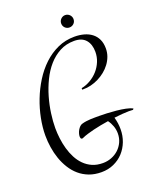

<svg xmlns="http://www.w3.org/2000/svg" viewBox="-176 -916 953 1184"><g transform="rotate(-20 300.0 -324.5)"><path d="M594.2 -126Q587.4 -126 580.8 -126.5Q574.2 -127 567.4 -127Q548.8 -127 523.9 -125Q499 -123 470.2 -119.6Q481.4 -80.1 481.4 -41Q481.4 2.4 466.8 40.5Q452.1 78.6 425.8 107.2Q399.4 135.7 362.5 152.3Q325.7 168.9 281.2 168.9Q236.8 168.9 200.9 155.3Q165 141.6 137.2 117.7Q109.4 93.8 89.4 61.5Q69.3 29.3 56.6 -7.3Q43.9 -43.9 37.8 -83.5Q31.7 -123 31.7 -161.6Q31.7 -214.8 43.2 -273.4Q54.7 -332 76.7 -388.9Q98.6 -445.8 130.9 -497.3Q163.1 -548.8 204.8 -588.1Q246.6 -627.4 297.6 -650.6Q348.6 -673.8 408.2 -673.8Q441.4 -673.8 470.2 -666Q499 -658.2 520.5 -641.8Q542 -625.5 554.2 -600.1Q566.4 -574.7 566.4 -539.1Q566.4 -512.2 557.4 -487.5Q548.3 -462.9 532.5 -441.7Q516.6 -420.4 495.4 -403.3Q474.1 -386.2 450 -374.3Q425.8 -362.3 400.1 -356Q374.5 -349.6 349.6 -350.1H342.3V-359.9Q374 -366.2 402.6 -383.1Q431.2 -399.9 452.4 -424.1Q473.6 -448.2 486.1 -478.5Q498.5 -508.8 498.5 -542Q498.5 -591.3 473.4 -620.6Q448.2 -649.9 397.5 -649.9Q344.7 -649.9 302.7 -627.4Q260.7 -605 228.3 -567.9Q195.8 -530.8 172.4 -482.4Q148.9 -434.1 134 -382.3Q119.1 -330.6 112.1 -279.1Q105 -227.5 105 -184.1Q105 -150.9 109.4 -115.5Q113.8 -80.1 123.3 -46.4Q132.8 -12.7 148.4 17.3Q164.1 47.4 186.8 70.1Q209.5 92.8 239.5 106Q269.5 119.1 308.6 119.1Q338.4 119.1 365.2 108.6Q392.1 98.1 412.4 79.3Q432.6 60.5 444.6 34.7Q456.5 8.8 456.5 -22Q456.5 -46.9 448.2 -70.3Q439.9 -93.8 425.3 -113.3Q399.4 -109.4 374 -104.5Q348.6 -99.6 325.4 -94Q302.2 -88.4 282.5 -82.3Q262.7 -76.2 248.5 -69.8Q244.1 -66.9 239.3 -66.9Q232.4 -66.9 230.5 -72.8Q228.5 -78.6 228.5 -84Q228.5 -92.8 231.7 -103.8Q234.9 -114.7 240.7 -124.8Q246.6 -134.8 254.4 -142.6Q262.2 -150.4 271.5 -152.8Q284.7 -156.7 299.1 -158.7Q313.5 -160.6 328.1 -161.4Q342.8 -162.1 357.4 -162.1Q372.1 -162.1 385.3 -162.1Q405.8 -162.1 435.5 -160.9Q465.3 -159.7 496.6 -156.5Q527.8 -153.3 555.7 -147.7Q583.5 -142.1 599.6 -132.8ZM440.9 -778.3Q440.9 -760.3 429 -748.8Q417 -737.3 399.9 -737.3Q383.8 -737.3 371.8 -748.8Q359.9 -760.3 359.9 -778.3Q359.9 -786.1 363 -793.5Q366.2 -800.8 371.8 -806.4Q377.4 -812 384.5 -815.2Q391.6 -818.4 399.9 -818.4Q408.7 -818.4 416 -815.2Q423.3 -812 429 -806.4Q434.6 -800.8 437.7 -793.5Q440.9 -786.1 440.9 -778.3Z"/></g></svg>

Font: Montez
Style: Regular
Weight: 400
Designer: Astigmatic (AOETI)
Foundry: Astigmatic (AOETI)
Version: Version 1.001